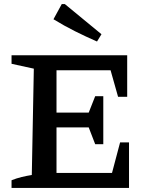

<svg xmlns="http://www.w3.org/2000/svg" viewBox="-20 -928 738 948"><path d="M573 -225H617V0H37V-38Q62 -48 87 -54Q112 -60 137 -64L147 -589L37 -613V-655H608V-450H563L526 -581H209L259 -631V-372H418L450 -453H490V-216H450L418 -299H259V-25L209 -74H533ZM459 -723Q404 -747 350 -774Q296 -801 244 -833L285 -908H300L481 -759Z"/></svg>

Font: Piazzolla 24pt SemiBold
Style: Regular
Weight: 600
Designer: Juan Pablo del Peral
Foundry: Huerta Tipografica
Version: Version 2.005